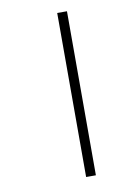

<svg xmlns="http://www.w3.org/2000/svg" viewBox="-75 -670 486 717"><g transform="rotate(-10 168.5 -311.0)"><path d="M193 -622V0H230V-622Z"/></g></svg>

Font: Noto Sans SemiCondensed ExtraLight
Style: Regular
Weight: 200
Width: 4
Designer: Monotype Design Team
Foundry: Monotype Imaging Inc.
Version: Version 2.013